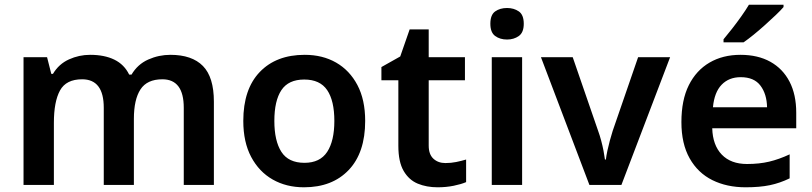

<svg xmlns="http://www.w3.org/2000/svg" viewBox="-20 -786 3450 816"><path d="M704 -553Q796 -553 842.5 -505.5Q889 -458 889 -354V0H761V-328Q761 -449 670 -449Q605 -449 577 -406Q549 -363 549 -281V0H421V-328Q421 -449 329 -449Q261 -449 235 -401.5Q209 -354 209 -264V0H80V-543H180L198 -472H205Q230 -514 273 -533.5Q316 -553 363 -553Q424 -553 466 -532.5Q508 -512 529 -469H539Q565 -513 610 -533Q655 -553 704 -553Z M1532 -272Q1532 -137 1462 -63.5Q1392 10 1272 10Q1197 10 1139 -23Q1081 -56 1047.5 -119Q1014 -182 1014 -272Q1014 -407 1084 -480Q1154 -553 1275 -553Q1351 -553 1408.5 -520Q1466 -487 1499 -424.5Q1532 -362 1532 -272ZM1146 -272Q1146 -187 1176 -140.5Q1206 -94 1274 -94Q1340 -94 1370.5 -140.5Q1401 -187 1401 -272Q1401 -358 1370.5 -403Q1340 -448 1273 -448Q1206 -448 1176 -403Q1146 -358 1146 -272Z M1873 -93Q1897 -93 1919 -97.5Q1941 -102 1961 -108V-12Q1940 -3 1908 3.5Q1876 10 1840 10Q1793 10 1755.5 -5.5Q1718 -21 1695.5 -59.5Q1673 -98 1673 -166V-445H1601V-501L1681 -546L1721 -661H1802V-543H1956V-445H1802V-167Q1802 -130 1822 -111.5Q1842 -93 1873 -93Z M2199 -543V0H2070V-543ZM2135 -752Q2164 -752 2185 -737.5Q2206 -723 2206 -685Q2206 -648 2185 -633Q2164 -618 2135 -618Q2105 -618 2084.5 -633Q2064 -648 2064 -685Q2064 -723 2084.5 -737.5Q2105 -752 2135 -752Z M2485 0 2279 -543H2414L2522 -230Q2529 -211 2535 -188.5Q2541 -166 2545 -145Q2549 -124 2551 -108H2555Q2557 -125 2561.5 -146Q2566 -167 2572 -189Q2578 -211 2584 -230L2692 -543H2828L2621 0Z M3127 -553Q3201 -553 3254 -523.5Q3307 -494 3335.5 -439Q3364 -384 3364 -307V-241H3007Q3009 -169 3047.5 -129Q3086 -89 3155 -89Q3207 -89 3249 -99Q3291 -109 3336 -130V-28Q3295 -8 3252 1Q3209 10 3149 10Q3069 10 3007.5 -20.5Q2946 -51 2911 -113Q2876 -175 2876 -267Q2876 -361 2907.5 -424Q2939 -487 2995.5 -520Q3052 -553 3127 -553ZM3128 -458Q3078 -458 3047 -426Q3016 -394 3010 -330H3240Q3239 -386 3212 -422Q3185 -458 3128 -458ZM3310 -756Q3298 -742 3277 -722Q3256 -702 3231.5 -680Q3207 -658 3183 -638.5Q3159 -619 3140 -606H3055V-619Q3071 -638 3091 -663.5Q3111 -689 3130.5 -716.5Q3150 -744 3163 -766H3310Z"/></svg>

Font: Noto Sans Adlam SemiBold
Style: Regular
Weight: 600
Version: Version 3.001